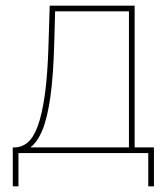

<svg xmlns="http://www.w3.org/2000/svg" viewBox="-20 -539 592 676"><path d="M25 117V-20H32Q56 -20 76.5 -36.5Q97 -53 112.5 -94Q128 -135 138 -206.5Q148 -278 151 -388L155 -519H454V-20H522V117H502V0H45V117ZM87 -20H434V-499H174L171 -388Q168 -274 157.5 -199Q147 -124 129.5 -81.5Q112 -39 87 -20Z"/></svg>

Font: Raleway Thin
Style: Regular
Weight: 100
Designer: Matt McInerney, Pablo Impallari, Rodrigo Fuenzalida
Foundry: Matt McInerney, Pablo Impallari, Rodrigo Fuenzalida
Version: Version 4.026